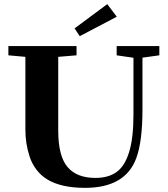

<svg xmlns="http://www.w3.org/2000/svg" viewBox="-20 -883 800 916"><path d="M360.4 -710.4 335.9 -747.6 491.7 -863.3 537.1 -803.2ZM385.7 13.2Q271 13.2 205.1 -27.3Q174.8 -45.9 153.3 -74.5Q131.8 -103 121.1 -136.5Q110.4 -169.9 105.7 -201.2Q101.1 -232.4 101.1 -265.6V-611.8L20 -619.1V-663.1H345.2V-619.1L257.8 -611.8V-259.3Q257.8 -139.2 301.8 -86.7Q345.7 -34.2 435.1 -34.2Q497.1 -34.2 536.1 -62.3Q575.2 -90.3 595.9 -157.2Q616.7 -224.1 616.7 -334.5V-607.4L536.6 -619.1V-663.1H740.2V-619.1L659.7 -607.9V-361.8Q659.7 -207 629.9 -127.9Q577.6 13.2 385.7 13.2Z"/></svg>

Font: Elstob 6pt
Style: Bold
Weight: 700
Designer: Peter S. Baker
Version: Version 1.015